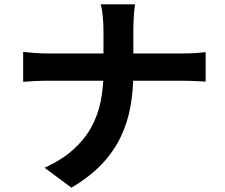

<svg xmlns="http://www.w3.org/2000/svg" viewBox="-20 -811 1040 887"><path d="M458 -674Q458 -699 455 -733.5Q452 -768 445 -791H604Q600 -768 598 -732.5Q596 -697 596 -673Q596 -645 596 -612Q596 -579 596 -544Q596 -509 596 -476Q596 -394 583 -320.5Q570 -247 538.5 -180Q507 -113 451.5 -54Q396 5 310 56L186 -36Q265 -72 317.5 -119Q370 -166 401 -222Q432 -278 445 -342Q458 -406 458 -476Q458 -509 458 -544.5Q458 -580 458 -613.5Q458 -647 458 -674ZM87 -571Q110 -569 139 -566.5Q168 -564 198 -564Q211 -564 247.5 -564Q284 -564 336 -564Q388 -564 448 -564Q508 -564 568.5 -564Q629 -564 681 -564Q733 -564 770 -564Q807 -564 821 -564Q856 -564 885.5 -566Q915 -568 930 -570V-434Q915 -435 882.5 -436.5Q850 -438 820 -438Q806 -438 769.5 -438Q733 -438 680.5 -438Q628 -438 568.5 -438Q509 -438 449 -438Q389 -438 337 -438Q285 -438 249 -438Q213 -438 202 -438Q169 -438 140 -436.5Q111 -435 87 -433Z"/></svg>

Font: Farlight84_Sys_V01
Style: Bold
Weight: 700
Designer: Monotype Design Team, Nadine Chahine and Nizar Qandah
Foundry: Monotype Imaging Inc.
Version: Version 2.004;October 31, 2024;FontCreator 14.0.0.2814 64-bi